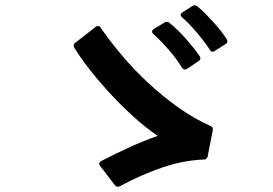

<svg xmlns="http://www.w3.org/2000/svg" viewBox="-20 -795 1040 732"><path d="M429 -83Q423 -83 418 -89L362 -162Q358 -168 358 -171Q358 -176 366 -181Q422 -210 473.5 -233.5Q525 -257 581 -277Q537 -307 492 -347.5Q447 -388 405 -433Q363 -478 326.5 -524Q290 -570 264 -612Q261 -617 261 -621Q261 -628 267 -632L344 -692Q348 -696 353 -696Q360 -696 364 -689Q400 -637 446 -582.5Q492 -528 546 -478Q600 -428 659.5 -385.5Q719 -343 782 -315Q794 -310 791 -298L772 -200Q769 -187 759 -187Q680 -184 599 -156.5Q518 -129 437 -85Q434 -83 429 -83ZM685 -530Q678 -530 674 -537Q653 -571 623 -605.5Q593 -640 565 -665Q560 -669 560 -675Q560 -681 567 -685L607 -709Q612 -712 616 -712Q622 -712 626 -708Q641 -696 657 -680.5Q673 -665 688 -648Q703 -631 717 -613.5Q731 -596 741 -581Q744 -577 744 -573Q744 -567 737 -562L694 -533Q690 -530 685 -530ZM790 -598Q784 -598 780 -605Q770 -621 757 -638Q744 -655 730 -671.5Q716 -688 701.5 -703Q687 -718 674 -729Q669 -733 669 -738Q669 -744 676 -748L713 -772Q718 -775 722 -775Q728 -775 732 -771Q746 -760 761 -745Q776 -730 791 -713.5Q806 -697 820 -679.5Q834 -662 844 -646Q847 -642 847 -637Q847 -631 840 -627L799 -601Q795 -598 790 -598Z"/></svg>

Font: LINE Seed JP_TTF Bold
Style: Regular
Weight: 700
Designer: LINE & Fontrix & Fontworks
Version: Version 1.009